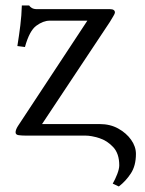

<svg xmlns="http://www.w3.org/2000/svg" viewBox="-20 -488 523 691"><path d="M158.7 -413.6Q135.7 -413.6 110.8 -395.5Q85.9 -377.4 69.8 -318.8L42.5 -322.3Q48.8 -361.3 53.2 -397Q57.6 -432.6 58.6 -468.3H85Q86.9 -464.4 94 -459.7Q101.1 -455.1 112.3 -455.1H375.5Q393.6 -455.1 393.6 -442.9Q393.6 -439 387.9 -429.9Q382.3 -420.9 375.5 -409.2L131.3 -41.5H338.9Q376.5 -41.5 405.5 -25.4Q434.6 -9.3 451.9 15.1Q469.2 39.6 469.2 65.9Q469.2 108.4 450.9 136.2Q432.6 164.1 407.7 183.1L385.7 172.9Q394.5 157.7 401.9 138.7Q409.2 119.6 409.2 106.9Q409.2 64.9 387.5 41.5Q365.7 18.1 337.2 9Q308.6 0 287.1 0H71.8Q58.6 0 47.4 -1.5Q36.1 -2.9 36.1 -11.7Q36.1 -21 44.4 -34.2L294.4 -413.6Z"/></svg>

Font: Kurinto Seri
Style: Regular
Weight: 400
Designer: Kurinto was developed by Clint Goss from a range of fonts that are compatible with the SIL Open Font License Version 1.1
Foundry: Clinton F. Goss
Version: Version 2.196; July 25, 2020